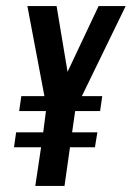

<svg xmlns="http://www.w3.org/2000/svg" viewBox="-20 -611 433 631"><path d="M96 0 115 -127H26L33 -176H122L131 -246H43L50 -295H126L70 -591H166L202 -375L304 -591H393L249 -295H316L309 -246H227L217 -176H300L292 -127H210L192 0Z"/></svg>

Font: Alumni Sans Thin SemiBold
Style: Italic
Weight: 600
Italic angle: -8°
Version: Version 1.016